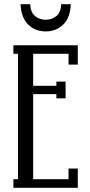

<svg xmlns="http://www.w3.org/2000/svg" viewBox="-20 -896 430 916"><path d="M78.1 -876H124Q126 -836.9 147.2 -819.3Q168.5 -801.8 198.2 -801.8Q228 -801.8 249 -819.3Q270 -836.9 272 -876H317.9Q314.9 -810.5 281.2 -778.3Q247.6 -746.1 198.2 -746.1Q148.9 -746.1 115 -778.3Q81.1 -810.5 78.1 -876ZM43.9 -680.2H351.1V-587.9H307.1V-639.2H138.2V-486.8H249V-506.8H293V-426.8H249V-446.8H138.2V-41H307.1V-91.8H351.1V0H43.9V-41H65.9V-639.2H43.9Z"/></svg>

Font: Margherita
Style: Regular
Weight: 400
Designer: James Puckett
Foundry: Dunwich Type Founders
Version: Version 1.008;hotconv 1.0.109;makeotfexe 2.5.65596